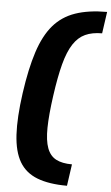

<svg xmlns="http://www.w3.org/2000/svg" viewBox="-60 -845 574 989"><g transform="rotate(5 226.5 -350.0)"><path d="M325 105Q232 105 171 81.5Q110 58 79 5.5Q48 -47 43 -134.5Q38 -222 56 -350Q74 -478 102.5 -565.5Q131 -653 176 -705.5Q221 -758 289 -781.5Q357 -805 453 -805L437 -693Q386 -693 350 -676.5Q314 -660 288.5 -621Q263 -582 245.5 -516Q228 -450 214 -350Q200 -250 199 -184Q198 -118 212.5 -79Q227 -40 258.5 -23.5Q290 -7 341 -7Z"/></g></svg>

Font: Pathway Extreme 8pt Thin 12pt
Style: Bold Italic
Weight: 700
Italic angle: -8°
Version: Version 1.001;gftools[0.9.26]